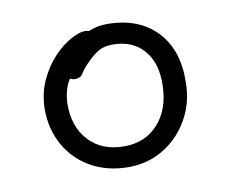

<svg xmlns="http://www.w3.org/2000/svg" viewBox="-55 -774 663 552"><g transform="rotate(-10 276.5 -498.0)"><path d="M279 -290Q218 -290 170.5 -316.5Q123 -343 96.5 -390Q70 -437 70 -496Q71 -542 88 -579Q105 -616 130 -642.5Q155 -669 180.5 -683Q206 -697 222 -697Q229 -697 235 -695Q235 -695 236 -696Q261 -706 288 -706Q380 -706 432.5 -651.5Q485 -597 483 -503Q483 -443 455.5 -394.5Q428 -346 382 -318Q336 -290 279 -290ZM157 -570Q150 -560 146 -549Q138 -527 137 -501Q136 -433 174 -392Q212 -351 277 -351Q339 -351 377 -393.5Q415 -436 416 -507Q417 -571 384.5 -608Q352 -645 295 -645Q269 -645 253 -635.5Q237 -626 220 -609Q201 -590 194.5 -578Q188 -566 171 -566Q164 -566 159 -569Q158 -569 157 -570Z"/></g></svg>

Font: Shantell Sans Light Light
Style: Regular
Weight: 300
Version: Version 1.008;[ac192a2d6]